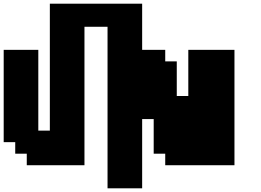

<svg xmlns="http://www.w3.org/2000/svg" viewBox="-20 -895 1415 1040"><path d="M562.5 125H750V-250H812.5V-62.5H875V0H1250V-625H1000V-375H937.5V-562.5H875V-625H750V-875H250V-187.5H187.5V-625H0V-125H62.5V-62.5H125V0H437.5V-750H562.5Z"/></svg>

Font: Faithful 32x
Style: Bold
Weight: 400
Foundry: Faithful Resource Pack
Version: Version 1.0; January 27, 2023